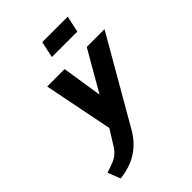

<svg xmlns="http://www.w3.org/2000/svg" viewBox="-263 -1038 1184 1184"><g transform="rotate(-45 328.5 -446.5)"><path d="M551 -915H329L306 -808H528ZM502 -700 350 -436 309 -700H157L247 -248L194 -163Q174 -128 152.5 -110Q131 -92 105.5 -82.5Q80 -73 44 -61L77 22Q121 16 158.5 4Q196 -8 228.5 -28.5Q261 -49 289 -79Q317 -109 341 -152L657 -700Z"/></g></svg>

Font: Advent Pro ExtraBold
Style: Italic
Weight: 800
Italic angle: -12°
Version: Version 3.000